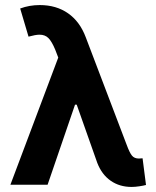

<svg xmlns="http://www.w3.org/2000/svg" viewBox="-20 -737 623 766"><path d="M368.2 -86.9 286.1 -319.3H279.3L169.9 0H21.5L212.4 -507.3L200.2 -539.1Q186.5 -571.8 173.1 -585.2Q159.7 -598.6 137.7 -598.6Q122.1 -598.6 93.8 -590.8L60.5 -703.1Q97.2 -716.8 138.7 -716.8Q204.6 -716.8 251.7 -683.8Q298.8 -650.9 322.3 -587.9L485.4 -159.2Q497.1 -127.4 506.6 -116Q516.1 -104.5 534.2 -104.5L548.8 -105.5L562.5 1Q551.8 3.9 535.4 6.3Q519 8.8 504.9 8.8Q457 8.8 421.6 -15.9Q386.2 -40.5 368.2 -86.9Z"/></svg>

Font: Pretendard GOV
Style: Bold
Weight: 700
Designer: Base glyphs from Inter by Rasmus Andersson; Hangeul glyphs from Noto Sans CJK(Source Han Sans) by Jang Soo-young and Kan
Foundry: Kil Hyung-jin
Version: Version 1.309